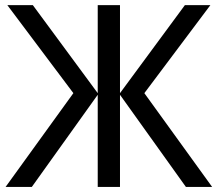

<svg xmlns="http://www.w3.org/2000/svg" viewBox="-20 -734 855 754"><path d="M268.1 -368.2 8.8 -713.9H108.9L363.8 -368.2V-713.9H451.2V-368.2L706.1 -713.9H806.2L546.9 -368.2L813 0H710L451.2 -361.8V0H363.8V-361.8L105 0H2Z"/></svg>

Font: WenQuanYi Micro Hei
Style: Regular
Weight: 400
Foundry: Ascender Corporation
Version: Version 0.2.0-beta